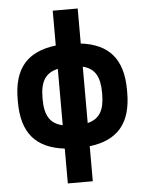

<svg xmlns="http://www.w3.org/2000/svg" viewBox="-58 -725 716 950"><g transform="rotate(-5 300.0 -250.0)"><path d="M29 -256V-244C29 -89 98 -11 240 6V179H364V5C504 -12 572 -91 572 -244V-256C572 -409 504 -488 364 -505V-679H240V-506C98 -489 29 -411 29 -256ZM152 -248V-252C152 -335 178 -376 240 -390V-110C178 -124 152 -165 152 -248ZM364 -110V-390C424 -375 448 -333 448 -252V-248C448 -167 424 -125 364 -110Z"/></g></svg>

Font: LT Wave Mono Bold
Style: Regular
Weight: 700
Designer: Daniel Lyons
Version: Version 2.5 (Glyphs App)